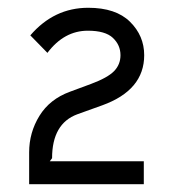

<svg xmlns="http://www.w3.org/2000/svg" viewBox="-20 -835 446 494"><path d="M351 -693Q351 -603 243 -564L179 -541Q114 -517 114 -428L108 -420H350V-361H55V-443Q55 -494 81.5 -537Q108 -580 160 -599L214 -619Q257 -635 273.5 -652Q290 -669 290 -693Q290 -719 270.5 -737.5Q251 -756 206 -756Q145 -756 102 -699L58 -744Q119 -815 207 -815Q278 -815 314.5 -779Q351 -743 351 -693Z"/></svg>

Font: Sinkin Sans 300 Light
Style: Regular
Weight: 300
Designer: Keith Bates
Foundry: K-Type
Version: Sinkin Sans (version 1.0)  by Keith Bates   •   © 2014   www